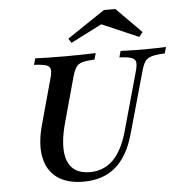

<svg xmlns="http://www.w3.org/2000/svg" viewBox="-54 -817 833 880"><g transform="rotate(-5 362.5 -377.0)"><path d="M295.2 11.3Q219.4 11.3 173.8 -22.2Q128.2 -55.6 116.1 -118.1Q104 -180.6 128.2 -266.9L184.7 -472.6Q192.7 -500.8 190.3 -514.9Q187.9 -529 170.6 -534.7Q153.2 -540.3 115.3 -541.9L123.4 -571Q145.2 -570.2 180.6 -569.4Q216.1 -568.5 262.9 -568.5Q305.6 -568.5 341.1 -569.4Q376.6 -570.2 401.6 -571L393.5 -541.9Q356.5 -540.3 337.1 -534.7Q317.7 -529 308.5 -514.9Q299.2 -500.8 291.1 -472.6L235.5 -271Q202.4 -153.2 226.2 -91.5Q250 -29.8 328.2 -29.8Q391.9 -29.8 435.1 -72.6Q478.2 -115.3 502.4 -201.6L577.4 -471Q585.5 -499.2 583.1 -513.7Q580.6 -528.2 562.9 -534.3Q545.2 -540.3 508.1 -541.9L516.1 -571Q536.3 -570.2 562.9 -569.4Q589.5 -568.5 624.2 -568.5Q656.5 -568.5 682.7 -569.4Q708.9 -570.2 725 -571L716.9 -541.9Q677.4 -540.3 656.5 -534.3Q635.5 -528.2 625.8 -513.7Q616.1 -499.2 608.1 -470.2L529 -188.7Q500.8 -87.1 443.1 -37.9Q385.5 11.3 295.2 11.3ZM295.2 -627.4 282.3 -647.6 456.5 -764.5H508.9L624.2 -648.4L607.3 -627.4L418.5 -708.9L463.7 -712.9Z"/></g></svg>

Font: Playfair 5pt SemiExpanded Light SemiBold
Style: Italic
Weight: 600
Italic angle: -15.6°
Version: Version 2.001;gftools[0.9.30]